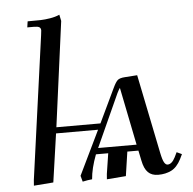

<svg xmlns="http://www.w3.org/2000/svg" viewBox="-53 -799 863 860"><g transform="rotate(-5 378.5 -369.0)"><path d="M64.9 6.8 66.9 -19 155.8 -662.1Q158.2 -681.6 158.2 -683.1Q158.2 -693.4 151.4 -697.8Q144.5 -702.1 127 -702.1H97.2L101.1 -729Q141.1 -729 159.9 -729.5Q178.7 -730 202.6 -733.9Q226.6 -737.8 245.1 -746.1L251 -717.8L188 -245.1H386.2L459 -397.9Q471.2 -423.8 480.5 -432.1Q489.7 -440.4 513.2 -441.9L568.8 -445.8L641.1 -90.8Q647.9 -57.6 654.8 -46.4Q661.6 -35.2 669.9 -35.2Q689 -35.2 704.1 -64.9L714.8 -86.9L737.8 -76.2L727.1 -54.2Q709 -19 683.3 -6.1Q657.7 6.8 624 6.8Q595.2 6.8 578.4 -9.8Q561.5 -26.4 554.2 -64L544.9 -108.9H495.1L479 0L393.1 6.8L395 -17.1L409.2 -108.9H354Q330.6 -47.4 327.1 1Q309.1 2.4 284.2 7.8L276.9 -19L373 -217.8H184.1L152.8 0ZM366.2 -136.2H539.1L486.8 -396Q482.4 -390.6 474.1 -374Z"/></g></svg>

Font: Dihjauti
Style: Bold Italic
Weight: 700
Italic angle: -9°
Designer: T. Christopher White
Version: Version 3.0.0